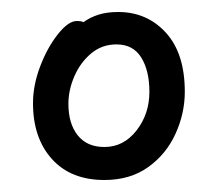

<svg xmlns="http://www.w3.org/2000/svg" viewBox="-20 -768 360 320"><path d="M119 -731Q130 -739 144 -743.5Q158 -748 177 -748Q225 -748 256.5 -713.5Q288 -679 288 -615Q288 -579 272.5 -545Q257 -511 227 -489.5Q197 -468 154 -468Q98 -468 66.5 -503Q35 -538 35 -596Q35 -626 47 -657.5Q59 -689 76.5 -711Q94 -733 108 -733Q116 -733 119 -731ZM154 -523Q186 -523 207.5 -550.5Q229 -578 229 -615Q229 -650 215.5 -672Q202 -694 174 -694Q150 -694 132 -679Q114 -664 104 -641Q94 -618 94 -595Q94 -562 109.5 -542.5Q125 -523 154 -523Z"/></svg>

Font: Klee One SemiBold
Style: Regular
Weight: 600
Designer: Fontworks Inc.
Foundry: Fontworks Inc.
Version: Version 1.00;January 12, 2022;FontCreator 13.0.0.2683 64-bit